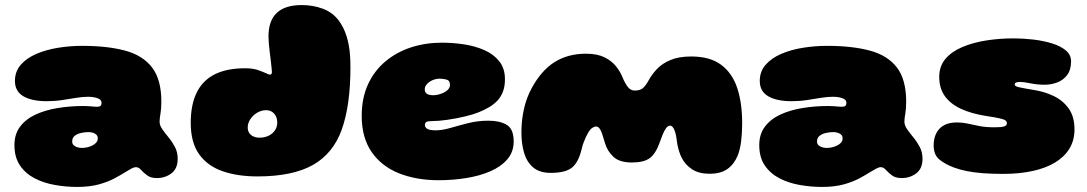

<svg xmlns="http://www.w3.org/2000/svg" viewBox="-20 -665 4293 758"><path d="M284.5 73Q240.5 73 196.5 65.2Q152.5 57.5 116.5 38.8Q80.5 20 58.8 -12Q37 -44 37 -92Q37 -135.5 59.5 -165.2Q82 -195 120.5 -212.8Q159 -230.5 207.8 -238.5Q256.5 -246.5 309 -246.5Q320 -246.5 330.5 -245.8Q341 -245 349.8 -244.2Q358.5 -243.5 363 -243.5Q373 -243.5 377 -247.2Q381 -251 381 -259Q381 -262 380.2 -264.2Q379.5 -266.5 378 -268.8Q376.5 -271 374 -272.5Q367.5 -277.5 355.2 -280.2Q343 -283 328 -283Q307 -283 281 -278.8Q255 -274.5 225.8 -270Q196.5 -265.5 164.5 -265.5Q105.5 -265.5 72.2 -285Q39 -304.5 39 -345.5Q39 -383 62.2 -409.5Q85.5 -436 124.2 -452.5Q163 -469 210 -476.5Q257 -484 304 -484Q404 -484 473.8 -465.2Q543.5 -446.5 580.2 -398.8Q617 -351 617 -263.5Q617 -248 616 -236.5Q615 -225 613.5 -216Q612 -207 611 -199.8Q610 -192.5 610 -185Q610 -170 620.8 -154.8Q631.5 -139.5 645.8 -122.2Q660 -105 670.8 -84.5Q681.5 -64 681.5 -38Q681.5 0.5 657 19.2Q632.5 38 599 38Q575 38 560.8 27.2Q546.5 16.5 537 5.8Q527.5 -5 517 -5Q509 -5 498.2 0.8Q487.5 6.5 474 15Q457.5 25.5 432 39.2Q406.5 53 370.2 63Q334 73 284.5 73ZM303.5 -81Q314 -81 324.8 -83.5Q335.5 -86 345 -90.8Q354.5 -95.5 360.2 -102.5Q366 -109.5 366 -118.5Q366 -128 360.5 -133.2Q355 -138.5 346.5 -141Q338 -143.5 329.5 -143.5Q315.5 -143.5 300.5 -140.2Q285.5 -137 275.2 -129Q265 -121 265 -106.5Q265 -97 271 -91.5Q277 -86 285.8 -83.5Q294.5 -81 303.5 -81Z M996 31.5Q918.5 31.5 859 11Q799.5 -9.5 766.2 -56Q733 -102.5 733 -180Q733 -252 756.8 -300Q780.5 -348 828.2 -371.8Q876 -395.5 947.5 -395.5Q977.5 -395.5 997.2 -388.8Q1017 -382 1029 -376.5Q1034.5 -374 1038.8 -372.2Q1043 -370.5 1045.5 -370.5Q1053.5 -370.5 1053.5 -380.5Q1053.5 -385 1052.2 -397.2Q1051 -409.5 1049 -426Q1047 -442.5 1044.8 -460.2Q1042.5 -478 1041.2 -494.2Q1040 -510.5 1040 -521.5Q1040 -645 1171 -645Q1215.5 -645 1254 -630.8Q1292.5 -616.5 1317 -584.5Q1327 -571 1334.8 -555.5Q1342.5 -540 1348 -522.8Q1353.5 -505.5 1357 -486Q1360.5 -466.5 1362 -445Q1363.5 -423.5 1363.5 -400Q1363.5 -250.5 1329.8 -155Q1296 -59.5 1215.8 -14Q1135.5 31.5 996 31.5ZM1004.5 -121.5Q1025.5 -121.5 1041.2 -129.5Q1057 -137.5 1065.8 -151Q1074.5 -164.5 1074.5 -180Q1074.5 -196 1068.8 -207Q1063 -218 1053.2 -224Q1043.5 -230 1030.5 -230Q1012.5 -230 996 -220.5Q979.5 -211 968.8 -195.2Q958 -179.5 958 -161.5Q958 -149 964 -140Q970 -131 980.8 -126.2Q991.5 -121.5 1004.5 -121.5Z M1712 46.5Q1623 46.5 1554.2 18.8Q1485.5 -9 1446.8 -65.5Q1408 -122 1408 -207.5Q1408 -278 1432.8 -331.8Q1457.5 -385.5 1501.2 -422.2Q1545 -459 1602.2 -477.8Q1659.5 -496.5 1724.5 -496.5Q1768.5 -496.5 1812.5 -489.8Q1856.5 -483 1893 -466.8Q1929.5 -450.5 1951.5 -422.5Q1973.5 -394.5 1973.5 -352.5Q1973.5 -324.5 1965.8 -303.8Q1958 -283 1944 -268Q1930 -253 1911.2 -242Q1892.5 -231 1870.5 -222Q1848.5 -213 1814.8 -205Q1781 -197 1746.2 -192Q1711.5 -187 1686 -187Q1670.5 -187 1664 -183.8Q1657.5 -180.5 1657.5 -172Q1657.5 -167 1659.8 -163Q1662 -159 1666.5 -156.5Q1672 -153 1680.8 -151.8Q1689.5 -150.5 1700.5 -150.5Q1726 -150.5 1758.5 -160Q1791 -169.5 1828.8 -179Q1866.5 -188.5 1908.5 -188.5Q1953.5 -188.5 1980.8 -172Q2008 -155.5 2008 -106.5Q2008 -65.5 1983 -36.2Q1958 -7 1915.8 11.2Q1873.5 29.5 1820.5 38Q1767.5 46.5 1712 46.5ZM1691.5 -289Q1703 -289 1718.2 -293.8Q1733.5 -298.5 1745 -307.8Q1756.5 -317 1756.5 -330Q1756.5 -347 1743 -350.8Q1729.5 -354.5 1715 -354.5Q1705 -354.5 1694.8 -351.2Q1684.5 -348 1676 -342.2Q1667.5 -336.5 1662.2 -329Q1657 -321.5 1657 -313Q1657 -303 1661.8 -297.8Q1666.5 -292.5 1674.5 -290.8Q1682.5 -289 1691.5 -289Z M2154 17.5Q2110.5 17.5 2085.2 -3.8Q2060 -25 2049.2 -61.2Q2038.5 -97.5 2038.5 -142.5Q2038.5 -158.5 2039.8 -176Q2041 -193.5 2044 -211.2Q2047 -229 2051.5 -246.8Q2056 -264.5 2062.8 -281.8Q2069.5 -299 2078 -315Q2116.5 -386.5 2169.2 -419.8Q2222 -453 2293.5 -453Q2337.5 -453 2366 -439Q2394.5 -425 2411.8 -403.5Q2429 -382 2438 -359Q2446.5 -338 2457.8 -322.8Q2469 -307.5 2486 -307.5Q2504.5 -307.5 2516 -315.5Q2527.5 -323.5 2541.5 -349Q2554 -372 2574.2 -393.2Q2594.5 -414.5 2627.2 -428.2Q2660 -442 2709 -442Q2783 -442 2827 -409.2Q2871 -376.5 2890.5 -317.5Q2910 -258.5 2910 -179.5Q2910 -160 2909 -142Q2908 -124 2906 -107.8Q2904 -91.5 2900.5 -77Q2897 -62.5 2892 -50Q2878 -16.5 2851.8 2.2Q2825.5 21 2781 21Q2739.5 21 2712.5 3.5Q2685.5 -14 2671 -42.5Q2668 -48.5 2665.5 -54.8Q2663 -61 2661 -67.8Q2659 -74.5 2657.2 -81.2Q2655.5 -88 2654.2 -95.2Q2653 -102.5 2652 -110Q2649.5 -131.5 2645.2 -144.5Q2641 -157.5 2636 -163.2Q2631 -169 2625 -169Q2617 -169 2609.5 -158.8Q2602 -148.5 2595.8 -133Q2589.5 -117.5 2584 -101.5Q2568.5 -58 2545.2 -40.8Q2522 -23.5 2474.5 -23.5Q2425.5 -23.5 2401.5 -46.2Q2377.5 -69 2369 -98.5Q2362 -123 2356.8 -137.8Q2351.5 -152.5 2346 -159Q2340.5 -165.5 2332.5 -165.5Q2326 -165.5 2318 -160Q2310 -154.5 2303 -143Q2298 -134.5 2293 -124Q2288 -113.5 2283.8 -101.8Q2279.5 -90 2276.5 -77.5Q2264 -24 2238 -3.2Q2212 17.5 2154 17.5Z M3225 73Q3181 73 3137 65.2Q3093 57.5 3057 38.8Q3021 20 2999.2 -12Q2977.5 -44 2977.5 -92Q2977.5 -135.5 3000 -165.2Q3022.5 -195 3061 -212.8Q3099.5 -230.5 3148.2 -238.5Q3197 -246.5 3249.5 -246.5Q3260.5 -246.5 3271 -245.8Q3281.5 -245 3290.2 -244.2Q3299 -243.5 3303.5 -243.5Q3313.5 -243.5 3317.5 -247.2Q3321.5 -251 3321.5 -259Q3321.5 -262 3320.8 -264.2Q3320 -266.5 3318.5 -268.8Q3317 -271 3314.5 -272.5Q3308 -277.5 3295.8 -280.2Q3283.5 -283 3268.5 -283Q3247.5 -283 3221.5 -278.8Q3195.5 -274.5 3166.2 -270Q3137 -265.5 3105 -265.5Q3046 -265.5 3012.8 -285Q2979.5 -304.5 2979.5 -345.5Q2979.5 -383 3002.8 -409.5Q3026 -436 3064.8 -452.5Q3103.5 -469 3150.5 -476.5Q3197.5 -484 3244.5 -484Q3344.5 -484 3414.2 -465.2Q3484 -446.5 3520.8 -398.8Q3557.5 -351 3557.5 -263.5Q3557.5 -248 3556.5 -236.5Q3555.5 -225 3554 -216Q3552.5 -207 3551.5 -199.8Q3550.5 -192.5 3550.5 -185Q3550.5 -170 3561.2 -154.8Q3572 -139.5 3586.2 -122.2Q3600.5 -105 3611.2 -84.5Q3622 -64 3622 -38Q3622 0.5 3597.5 19.2Q3573 38 3539.5 38Q3515.5 38 3501.2 27.2Q3487 16.5 3477.5 5.8Q3468 -5 3457.5 -5Q3449.5 -5 3438.8 0.8Q3428 6.5 3414.5 15Q3398 25.5 3372.5 39.2Q3347 53 3310.8 63Q3274.5 73 3225 73ZM3244 -81Q3254.5 -81 3265.2 -83.5Q3276 -86 3285.5 -90.8Q3295 -95.5 3300.8 -102.5Q3306.5 -109.5 3306.5 -118.5Q3306.5 -128 3301 -133.2Q3295.5 -138.5 3287 -141Q3278.5 -143.5 3270 -143.5Q3256 -143.5 3241 -140.2Q3226 -137 3215.8 -129Q3205.5 -121 3205.5 -106.5Q3205.5 -97 3211.5 -91.5Q3217.5 -86 3226.2 -83.5Q3235 -81 3244 -81Z M3940.5 21.5Q3895.5 21.5 3860.2 18.8Q3825 16 3797.2 10.5Q3769.5 5 3746.5 -3.5Q3711.5 -16.5 3688.8 -35Q3666 -53.5 3666 -91Q3666 -132 3689 -156.8Q3712 -181.5 3757 -181.5Q3780 -181.5 3801.5 -176.8Q3823 -172 3847.5 -167.2Q3872 -162.5 3903 -162.5Q3920 -162.5 3931.5 -163.5Q3943 -164.5 3949 -168Q3955 -171.5 3955 -178Q3955 -185.5 3949.2 -189.8Q3943.5 -194 3925.5 -198Q3907.5 -202 3871 -207.5Q3814.5 -216.5 3773.5 -235.5Q3732.5 -254.5 3710.2 -285.5Q3688 -316.5 3688 -361.5Q3688 -403.5 3712.5 -432.5Q3737 -461.5 3779 -479.2Q3821 -497 3873.2 -505.2Q3925.5 -513.5 3981 -513.5Q4020 -513.5 4060 -508.8Q4100 -504 4133.8 -493.5Q4167.5 -483 4188 -465.8Q4208.5 -448.5 4208.5 -423Q4208.5 -389 4192.8 -368.5Q4177 -348 4153.2 -339.2Q4129.5 -330.5 4105 -330.5Q4074.5 -330.5 4048.2 -336Q4022 -341.5 4009 -341.5Q4001 -341.5 3995.8 -340.5Q3990.5 -339.5 3988.2 -337.2Q3986 -335 3986 -331Q3986 -324.5 4002 -320.8Q4018 -317 4060.5 -310Q4103.5 -303.5 4140.2 -285.8Q4177 -268 4199.5 -236Q4222 -204 4222 -154.5Q4222 -111 4202 -78.2Q4182 -45.5 4145 -23.2Q4108 -1 4056.2 10.2Q4004.5 21.5 3940.5 21.5Z"/></svg>

Font: Gluten Thin Black
Style: Regular
Weight: 900
Version: Version 1.300